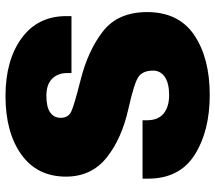

<svg xmlns="http://www.w3.org/2000/svg" viewBox="-62 -703 779 695"><g transform="rotate(-90 327.5 -355.5)"><path d="M28.3 -209.5Q28.3 -95.2 114.3 -40.5Q200.2 14.2 331.5 14.2Q464.8 14.2 548.1 -42Q631.3 -98.1 631.3 -212.9Q630.9 -318.4 561.5 -372.3Q492.2 -426.3 386.2 -453.1Q293 -476.6 270.8 -487.3Q248.5 -498 248.5 -525.4Q248.5 -549.3 267.8 -563.2Q287.1 -577.1 328.1 -577.1Q369.1 -577.1 389.9 -556.4Q410.6 -535.6 410.6 -501.5V-486.3H616.7V-504.9Q616.7 -608.4 536.9 -666.7Q457 -725.1 327.1 -725.1Q196.3 -725.1 116 -668Q35.6 -610.8 35.6 -505.4Q36.1 -413.6 104.7 -358.9Q173.3 -304.2 280.8 -280.3Q377.4 -258.8 398.4 -242.7Q419.4 -226.6 419.4 -190.9Q419.4 -164.1 396.5 -148.4Q373.5 -132.8 331.1 -132.8Q288.1 -132.8 263.9 -152.8Q239.7 -172.9 239.7 -212.9V-229H28.3Z"/></g></svg>

Font: Roboto Flex
Style: wght 1000 wdth 100 opsz 14.0 GRAD 0.00 slnt 0.00 XTRA 468 XOPQ 96 YOPQ 79 YTLC 514 YTUC 712 YTAS 750 YTDE -203.00 YTFI 738
Weight: 1000
Designer: Berlow after Robertson
Foundry: Google
Version: Version 3.100